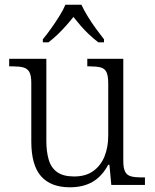

<svg xmlns="http://www.w3.org/2000/svg" viewBox="-20 -786 658 816"><path d="M277 10Q196 10 154.5 -37Q113 -84 113 -185V-433Q113 -466 104.5 -480.5Q96 -495 79 -499.5Q62 -504 33 -504H19V-536H177V-186Q177 -142 187 -107.5Q197 -73 223 -54.5Q249 -36 295 -36Q345 -36 377 -59.5Q409 -83 424.5 -122Q440 -161 440 -210V-431Q440 -464 432.5 -479.5Q425 -495 407.5 -499.5Q390 -504 361 -504H351V-536H504V-102Q504 -71 512 -56Q520 -41 537 -36.5Q554 -32 579 -32H596V0H453L445 -86H440Q414 -37 374 -13.5Q334 10 277 10ZM162 -619Q178 -638 196.5 -664Q215 -690 232 -717Q249 -744 258 -766H326Q336 -744 352.5 -717Q369 -690 388 -664Q407 -638 422 -619V-606H398Q376 -623 357.5 -640.5Q339 -658 323 -676.5Q307 -695 292 -714Q277 -695 260.5 -676.5Q244 -658 226 -640.5Q208 -623 186 -606H162Z"/></svg>

Font: Noto Serif Thai Light
Style: Regular
Weight: 300
Version: Version 2.001